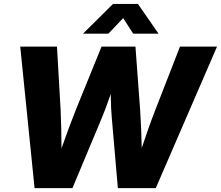

<svg xmlns="http://www.w3.org/2000/svg" viewBox="-20 -967 1136 987"><path d="M157.7 0 84 -727.5H272.9L291.5 -404.3Q293.9 -355.5 294.9 -304.7Q295.9 -253.9 296.1 -203.1Q296.4 -152.3 296.9 -103H259.8Q277.8 -152.3 295.7 -203.1Q313.5 -253.9 332.3 -304.7Q351.1 -355.5 370.6 -404.3L502 -727.5H676.3L700.2 -404.3Q703.6 -355.5 705.6 -304.7Q707.5 -253.9 708.7 -203.1Q710 -152.3 710.9 -103H673.3Q690.4 -152.3 707.5 -203.1Q724.6 -253.9 742.4 -304.7Q760.3 -355.5 779.3 -404.3L905.3 -727.5H1095.7L780.8 0H585.9L554.7 -360.8Q550.3 -408.2 549.6 -468.5Q548.8 -528.8 544.9 -604.5H593.3Q564.5 -529.3 543.9 -469Q523.4 -408.7 503.4 -360.8L352.5 0ZM537.1 -793.9H407.7V-794.9L561 -946.8H689L794.4 -794.9V-793.9H664.6L613.3 -874Z"/></svg>

Font: Inter 28pt ExtraBold
Style: Italic
Weight: 800
Italic angle: -9.3988°
Designer: Rasmus Andersson
Foundry: rsms
Version: Version 4.001;git-66647c0bb